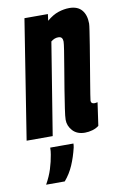

<svg xmlns="http://www.w3.org/2000/svg" viewBox="-103 -603 542 863"><g transform="rotate(-10 168.5 -172.0)"><path d="M70 -544H177L173 -514Q200 -537 226 -545.5Q252 -554 276 -554Q314 -554 333 -531.5Q352 -509 352 -470Q352 -463 348 -436.5Q344 -410 338 -372.5Q332 -335 325 -294Q318 -253 312 -216Q306 -179 302 -155Q298 -131 298 -127Q298 -113 314 -113Q316 -113 319.5 -113.5Q323 -114 328 -115L313 -10Q301 0 283.5 5Q266 10 249 10Q213 10 193 -12Q173 -34 173 -62Q173 -76 178.5 -113Q184 -150 191.5 -197Q199 -244 207 -290Q215 -336 220 -369Q225 -402 225 -410Q225 -420 220.5 -426.5Q216 -433 204 -433Q187 -433 171 -420L103 0H-16ZM83 49H189Q189 56 187 67Q177 109 161.5 145Q146 181 121 210H36Q55 176 65 144Q75 112 80 81Q83 65 83 49Z"/></g></svg>

Font: Georama ExtraCondensed
Style: Bold Italic
Weight: 700
Width: 2
Italic angle: -9°
Designer: Jean-Baptiste Levee
Foundry: Production Type
Version: Version 1.000